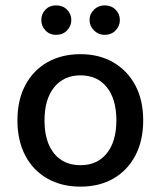

<svg xmlns="http://www.w3.org/2000/svg" viewBox="-20 -682 600 716"><path d="M514 -233Q514 -158 485 -102.5Q456 -47 403.5 -16.5Q351 14 280 14Q209 14 156 -16.5Q103 -47 74 -102.5Q45 -158 45 -233Q45 -309 74.5 -364.5Q104 -420 157 -450Q210 -480 280 -480Q350 -480 402.5 -449.5Q455 -419 484.5 -364Q514 -309 514 -233ZM280 -401Q218 -401 182 -356.5Q146 -312 146 -233Q146 -154 181.5 -110Q217 -66 280 -66Q343 -66 378.5 -110.5Q414 -155 414 -233Q414 -312 378.5 -356.5Q343 -401 280 -401ZM246 -607Q246 -585 230 -568.5Q214 -552 189 -552Q165 -552 149.5 -568.5Q134 -585 134 -607Q134 -630 149.5 -646Q165 -662 189 -662Q214 -662 230 -646Q246 -630 246 -607ZM427 -607Q427 -585 411 -568.5Q395 -552 370 -552Q347 -552 330.5 -568.5Q314 -585 314 -607Q314 -630 330.5 -646Q347 -662 370 -662Q395 -662 411 -646Q427 -630 427 -607Z"/></svg>

Font: Baloo Tamma 2 Medium
Style: Regular
Weight: 500
Designer: Divya Kowshik, Shuchita Grover and Ek Type
Foundry: Ek Type
Version: Version 1.700